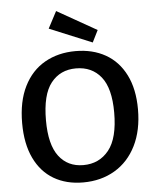

<svg xmlns="http://www.w3.org/2000/svg" viewBox="-62 -994 860 1057"><g transform="rotate(-5 368.0 -465.5)"><path d="M48 -343Q48 -463 89.5 -546Q131 -629 205 -671Q279 -713 375 -713Q469 -713 540 -673Q611 -633 650.5 -554.5Q690 -476 690 -364Q690 -248 648 -163.5Q606 -79 530 -34Q454 11 355 11Q262 11 193 -29.5Q124 -70 86 -149.5Q48 -229 48 -343ZM558 -358Q558 -492 507.5 -555Q457 -618 369 -618Q282 -618 231 -553.5Q180 -489 180 -347Q180 -213 229 -148.5Q278 -84 364 -84Q452 -84 505 -150Q558 -216 558 -358ZM507 -818 474 -752 239 -849 288 -942Z"/></g></svg>

Font: Bitter Pro SemiBold
Style: Regular
Weight: 600
Designer: Sol Matas, and Bitter project Authors
Foundry: Sol Matas
Version: Version 1.010